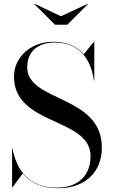

<svg xmlns="http://www.w3.org/2000/svg" viewBox="-20 -981 598 1016"><path d="M303 -895 163 -961 161 -960 271 -850H336L446 -960L444 -961ZM46 10 100.5 -63C139.5 -15 199 15 289 15C430 15 519 -70 519 -200C519 -480 124 -440 124 -625C124 -704 175 -756 271 -756C378 -756 457 -694 477 -555H479V-760H477L423 -694C384 -739 329 -760 261 -760C150 -760 54 -685 54 -575C54 -315 459 -360 459 -155C459 -46 387 12 281 12C136 12 69 -76 46 -195H44V10Z"/></svg>

Font: Bodoni* 96pt
Style: Regular
Weight: 400
Version: Version 2.3